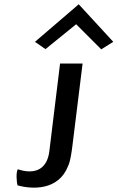

<svg xmlns="http://www.w3.org/2000/svg" viewBox="-20 -768 548 895"><path d="M62 96C129 115 252 121 297 7C303 -6 307 -21 310 -38C313 -56 316 -73 318 -92L365 -472H260L210 -63C201 10 159 31 118 31C97 31 79 26 63 21C54 35 57 80 62 96ZM143 -573 192 -539 335 -655 452 -538 508 -573 347 -748Z"/></svg>

Font: Bluebird
Style: LiNrwObl
Weight: 300
Designer: Jasper
Foundry: Cannot Into Space Fonts
Version: Version 0.98